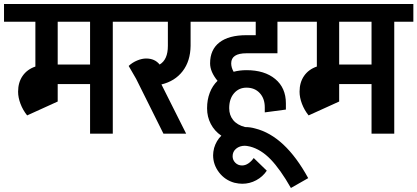

<svg xmlns="http://www.w3.org/2000/svg" viewBox="-55 -665 2076 955"><path d="M601 -557H506V0H393V-247H232V-160L166 -130L80 -91Q59 -117 47 -148.5Q35 -180 35 -209Q35 -255 57.5 -287.5Q80 -320 121 -334V-557H-35V-645H601ZM232 -557V-344H393V-557Z M975 -645V-557H893V-437Q892 -361 853.5 -311Q815 -261 748 -245L871 0H758L622 -273L585 -337Q603 -354 627 -364Q651 -374 672 -374Q715 -374 739 -344Q780 -368 780 -437V-557H531V-645Z M1478 221 1392 270Q1339 177 1291 127.5Q1243 78 1189 64Q1171 60 1163 60Q1137 60 1119.5 74.5Q1102 89 1102 112Q1102 131 1115.5 144.5Q1129 158 1149 158Q1165 158 1180 148Q1195 138 1207 121L1272 184Q1252 214 1219.5 231.5Q1187 249 1150 249Q1133 249 1111 244Q1064 231 1034.5 192.5Q1005 154 1005 107Q1005 91 1010 71Q1021 34 1046 10Q1012 -13 993.5 -48.5Q975 -84 975 -126V-127Q975 -169 988.5 -204Q1002 -239 1027 -263Q990 -308 990 -350Q990 -418 1036.5 -454Q1083 -490 1171 -490H1217V-557H905V-645H1430V-557H1325V-400H1171Q1095 -400 1095 -350Q1095 -329 1107 -308Q1137 -316 1171 -316Q1261 -316 1314 -272Q1367 -228 1367 -151V-120L1262 -106V-131Q1262 -175 1237 -202Q1212 -229 1171 -229Q1133 -229 1109 -201Q1085 -173 1085 -127Q1085 -92 1105 -67.5Q1125 -43 1164 -33Q1190 -33 1214 -26Q1363 11 1478 221Z M2001 -557H1906V0H1793V-247H1632V-160L1566 -130L1480 -91Q1459 -117 1447 -148.5Q1435 -180 1435 -209Q1435 -255 1457.5 -287.5Q1480 -320 1521 -334V-557H1365V-645H2001ZM1632 -557V-344H1793V-557Z"/></svg>

Font: Akshar Medium
Style: Regular
Weight: 500
Designer: Tall Chai
Foundry: Tall Chai
Version: Version 1.000